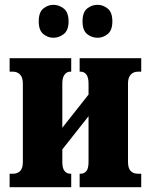

<svg xmlns="http://www.w3.org/2000/svg" viewBox="-20 -778 627 798"><path d="M386 -621Q361 -621 342 -636.5Q323 -652 323 -689Q323 -727 342 -742.5Q361 -758 386 -758Q408 -758 427.5 -742.5Q447 -727 447 -689Q447 -652 427.5 -636.5Q408 -621 386 -621ZM202 -621Q179 -621 160 -636.5Q141 -652 141 -689Q141 -727 160 -742.5Q179 -758 202 -758Q225 -758 245 -742.5Q265 -727 265 -689Q265 -652 245 -636.5Q225 -621 202 -621ZM20 0V-56H35Q52 -56 63.5 -67Q75 -78 75 -105V-431Q75 -456 63.5 -468Q52 -480 35 -480H20V-536H276V-480H271Q258 -480 248.5 -468Q239 -456 239 -431V-247L348 -385V-431Q348 -456 339 -468Q330 -480 316 -480H311V-536H567V-480H552Q535 -480 523.5 -468Q512 -456 512 -431V-105Q512 -78 523.5 -67Q535 -56 552 -56H567V0H311V-56H316Q330 -56 339 -67Q348 -78 348 -105V-295L239 -157V-105Q239 -78 248.5 -67Q258 -56 271 -56H276V0Z"/></svg>

Font: Noto Serif ExtraCondensed Black
Style: Regular
Weight: 900
Width: 2
Designer: Monotype Design Team
Foundry: Monotype Imaging Inc.
Version: Version 2.015; ttfautohint (v1.8.4.7-5d5b)